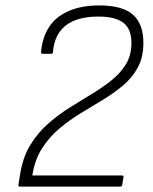

<svg xmlns="http://www.w3.org/2000/svg" viewBox="-20 -687 562 707"><path d="M53 0Q46 0 48 -7L54 -45Q64 -108 91.5 -153Q119 -198 156.5 -231Q194 -264 236 -290.5Q278 -317 318 -341Q358 -365 391 -391.5Q424 -418 444 -451Q464 -484 464 -529Q464 -580 434.5 -603Q405 -626 342 -626Q264 -626 222 -593Q180 -560 175 -495Q175 -489 169 -489H137Q131 -489 131 -495Q136 -550 161 -588Q186 -626 233 -646.5Q280 -667 346 -667Q431 -667 469.5 -633Q508 -599 508 -529Q508 -477 488 -439.5Q468 -402 434.5 -373.5Q401 -345 360.5 -320.5Q320 -296 278 -270.5Q236 -245 199 -214Q162 -183 135 -141Q108 -99 99 -41H429Q435 -41 435 -36L430 -6Q429 0 423 0Z"/></svg>

Font: Sofia Sans ExtraLight
Style: Italic
Weight: 250
Italic angle: -9°
Version: Version 4.100-B